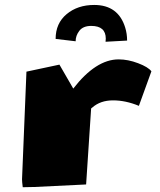

<svg xmlns="http://www.w3.org/2000/svg" viewBox="-20 -762 657 787"><path d="M413.6 -603.5Q413.6 -655.8 354 -655.8Q320.8 -655.8 305.4 -636Q290 -616.2 290 -592.8L208 -602.5Q208 -666.5 253.2 -704.1Q298.3 -741.7 366.2 -741.7Q464.8 -741.7 493.2 -648.9Q501 -623.5 501 -595.7L412.6 -590.8Q413.6 -597.7 413.6 -603.5ZM121.6 4.4 73.2 5.4Q70.3 -17.1 70.3 -27.3Q70.3 -27.3 88.4 -468.3L223.6 -497.1L280.3 -398.9Q373 -518.6 466.3 -518.6Q504.9 -518.6 546.1 -502.9Q587.4 -487.3 600.6 -469.7L549.3 -328.1Q495.1 -350.6 443.4 -350.6Q391.6 -350.6 358.4 -321.3Q356.4 -319.3 354.5 -318.4L353.5 -316.9L333 -5.9Z"/></svg>

Font: Seymour One
Style: Book
Weight: 400
Designer: vernon adams
Foundry: vernon adams
Version: Version 1.000; ttfautohint (v0.93) -l 8 -r 50 -G 200 -x 0 -w